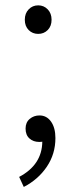

<svg xmlns="http://www.w3.org/2000/svg" viewBox="-20 -534 290 729"><path d="M161.1 -419.9Q146.5 -405.3 125 -405.3Q103.5 -405.3 88.9 -419.9Q74.2 -434.6 74.2 -459Q74.2 -483.4 88.9 -498.5Q103.5 -513.7 125 -513.7Q146.5 -513.7 161.1 -498.5Q175.8 -483.4 175.8 -459Q175.8 -434.6 161.1 -419.9ZM70.3 175.8 52.7 137.7Q139.6 91.8 140.6 3.9Q136.7 4.9 128.9 4.9Q106.4 4.9 91.8 -8.3Q77.1 -21.5 77.1 -45.9Q77.1 -69.3 92.8 -82.5Q108.4 -95.7 129.9 -95.7Q157.2 -95.7 173.8 -72.3Q190.4 -48.8 190.4 -9.8Q190.4 50.8 157.7 99.1Q125 147.5 70.3 175.8Z"/></svg>

Font: Gen Shin Gothic Light
Style: Regular
Weight: 200
Designer: [Source Han Sans]
Ryoko NISHIZUKA  (kana & ideographs); Paul D. Hunt (Latin, Greek & Cyrillic); Wenlong ZHANG  (bopomofo
Version: Version 1.002.20150607